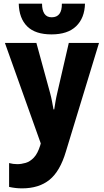

<svg xmlns="http://www.w3.org/2000/svg" viewBox="-20 -789 570 1055"><path d="M101 246Q65 246 30 238V107Q52 113 75 113Q97 113 121 106Q145 99 166 77Q187 55 201 10L204 -1L7 -553H180L255 -279Q262 -253 266 -231Q270 -209 274 -188H278Q281 -208 285 -231.5Q289 -255 295 -280L358 -553H524L342 44Q310 152 252 199Q194 246 101 246ZM263 -600Q174 -600 129.5 -644Q85 -688 83 -769H211Q211 -733 224 -713.5Q237 -694 264 -694Q321 -694 320 -769H447Q445 -690 398.5 -645Q352 -600 263 -600Z"/></svg>

Font: Noto Sans Mono Condensed Black
Style: Regular
Weight: 900
Width: 3
Designer: Monotype Design Team
Foundry: Monotype Imaging Inc.
Version: Version 2.014